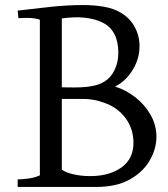

<svg xmlns="http://www.w3.org/2000/svg" viewBox="-20 -741 665 761"><path d="M50 0V-30Q64 -30 90 -33Q116 -36 138 -46V-663Q116 -670 91.5 -670Q67 -670 53 -669L50 -699Q116 -707 182 -714Q248 -721 311 -721Q352 -721 391 -714.5Q430 -708 460 -690Q495 -669 514 -634Q533 -599 533 -558Q533 -507 505 -462.5Q477 -418 436 -398Q480 -384 517 -355Q554 -326 577 -285.5Q600 -245 600 -198Q600 -152 574 -106Q548 -60 495 -30Q442 0 360 0ZM225 -395Q234 -395 255 -394.5Q276 -394 302 -395Q328 -396 353 -401.5Q378 -407 396 -419Q420 -434 434.5 -464.5Q449 -495 449 -531Q449 -620 387.5 -651Q326 -682 225 -668ZM509 -175Q509 -231 477 -273.5Q445 -316 392 -334Q352 -349 307.5 -349Q263 -349 225 -349V-69Q238 -58 269.5 -50.5Q301 -43 338 -43Q413 -43 461 -77Q509 -111 509 -175Z"/></svg>

Font: Joan
Style: Regular
Weight: 400
Designer: Paolo Biagini
Version: Version 1.001; ttfautohint (v1.8.4.7-5d5b);gftools[0.9.30]